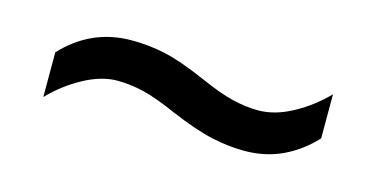

<svg xmlns="http://www.w3.org/2000/svg" viewBox="-32 -514 635 324"><g transform="rotate(15 286.0 -352.5)"><path d="M269 -319Q233 -335 209.5 -340.5Q186 -346 164 -346Q136 -346 105 -329Q74 -312 50 -287V-365Q74 -391 104 -404.5Q134 -418 170 -418Q199 -418 227.5 -412Q256 -406 302 -386Q338 -370 361.5 -364.5Q385 -359 406 -359Q435 -359 466 -376Q497 -393 521 -418V-341Q497 -315 467 -301Q437 -287 401 -287Q373 -287 343.5 -293.5Q314 -300 269 -319Z"/></g></svg>

Font: Noto Sans Thai
Style: Regular
Weight: 400
Designer: Monotype Design Team
Foundry: Monotype Imaging Inc.
Version: Version 2.001